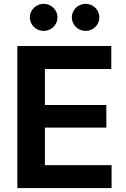

<svg xmlns="http://www.w3.org/2000/svg" viewBox="-20 -963 646 983"><path d="M68.8 0H551.3V-117.7H210V-309.6H524.4V-425.3H210V-609.9H549.8V-727.5H68.8ZM418.5 -804.7C457.5 -804.7 488.8 -835.9 488.8 -874C488.8 -912.1 457.5 -943.4 418.5 -943.4C379.4 -943.4 347.7 -912.1 347.7 -874C347.7 -835.9 379.4 -804.7 418.5 -804.7ZM203.6 -804.7C242.7 -804.7 274.4 -835.9 274.4 -874C274.4 -912.1 242.7 -943.4 203.6 -943.4C164.6 -943.4 132.8 -912.1 132.8 -874C132.8 -835.9 164.6 -804.7 203.6 -804.7Z"/></svg>

Font: Raveo SemiBold
Style: Regular
Weight: 600
Designer: Jakub Foglar, Rasmus Andersson (Inter)
Foundry: Jakubfoglar.com
Version: Version 1.100;Glyphs 3.2.3 (3260)